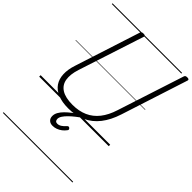

<svg xmlns="http://www.w3.org/2000/svg" viewBox="-410 -1193 1870 1870"><g transform="rotate(45 525.0 -257.5)"><path d="M419 19Q332 19 273 -5.5Q214 -30 183.5 -75Q153 -120 150 -183Q147 -246 172 -321L390 -996Q393 -1006 400 -1010.5Q407 -1015 423 -1015Q437 -1015 443.5 -1010.5Q450 -1006 446 -995L225 -316Q197 -229 207.5 -166Q218 -103 271.5 -69Q325 -35 423 -35Q511 -35 578.5 -65Q646 -95 694 -156Q742 -217 771 -309L994 -996Q997 -1006 1003.5 -1010.5Q1010 -1015 1026 -1015Q1055 -1015 1049 -995L826 -305Q791 -197 734.5 -125Q678 -53 599.5 -17Q521 19 419 19ZM430 247Q398 247 379.5 229Q361 211 361 181Q361 153 376 126.5Q391 100 416.5 74.5Q442 49 474.5 24Q507 -1 543 -26L585 -23V-18Q556 3 526 26.5Q496 50 471 74.5Q446 99 431 122Q416 145 416 165Q416 181 424 190.5Q432 200 448 200Q470 200 491 186.5Q512 173 534 148Q539 142 546.5 141Q554 140 562 148Q568 154 569 160.5Q570 167 564 174Q548 196 526.5 212.5Q505 229 480.5 238Q456 247 430 247ZM0 490H958V500H0ZM0 -20H958V0H0ZM0 -505H958V-500H0ZM0 -1010H958V-1000H0Z"/></g></svg>

Font: Playwrite MX Guides
Style: Regular
Weight: 400
Designer: Veronika Burian, José Scaglione
Foundry: TypeTogether
Version: Version 1.003